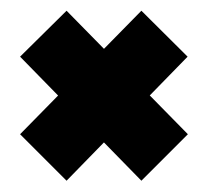

<svg xmlns="http://www.w3.org/2000/svg" viewBox="-20 -414 368 349"><path d="M237 -85.5 321.5 -170 101 -394.5 16.5 -311ZM101 -85.5 321 -311 237 -394.5 16.5 -170Z"/></svg>

Font: Anybody Thin ExtraBold
Style: Regular
Weight: 800
Version: Version 1.113;gftools[0.9.25]